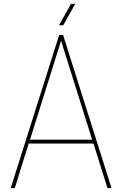

<svg xmlns="http://www.w3.org/2000/svg" viewBox="-20 -970 630 990"><path d="M285.2 -790H305.2L555.2 0H534.2L461.9 -230H127.9L56.2 0H35.2ZM294.9 -759.8 134.8 -250H455.1ZM346.2 -950.2H368.2L306.2 -839.8H284.2Z"/></svg>

Font: Cooper Hewitt
Style: Thin
Weight: 701
Designer: Village Type and Design LLC
Foundry: Cooper Hewitt Smithsonian Design Museum
Version: 1.000